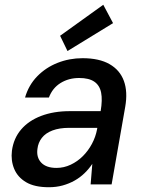

<svg xmlns="http://www.w3.org/2000/svg" viewBox="-20 -773 603 805"><path d="M185 12Q125 12 89.5 -9Q54 -30 39.5 -65Q25 -100 30 -141Q37 -193 68.5 -230Q100 -267 152.5 -287Q205 -307 273 -307H402Q410 -354 404 -384.5Q398 -415 375.5 -430.5Q353 -446 312 -446Q268 -446 234 -425Q200 -404 185 -364H85Q100 -416 136 -453Q172 -490 221.5 -509.5Q271 -529 326 -529Q396 -529 439.5 -504Q483 -479 499.5 -433.5Q516 -388 505 -325L448 0H360L367 -86Q353 -65 334.5 -47Q316 -29 293 -16Q270 -3 243 4.5Q216 12 185 12ZM217 -69Q248 -69 276.5 -82.5Q305 -96 327.5 -118.5Q350 -141 365.5 -170Q381 -199 387 -231L388 -237H270Q229 -237 200 -226Q171 -215 155.5 -195Q140 -175 137 -149Q132 -113 153 -91Q174 -69 217 -69ZM263 -559 232 -623 413 -753 454 -676Z"/></svg>

Font: DM Sans 11pt Medium
Style: Italic
Weight: 500
Italic angle: -10°
Version: Version 4.004;gftools[0.9.30]